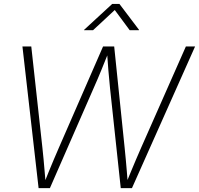

<svg xmlns="http://www.w3.org/2000/svg" viewBox="-20 -966 1022 986"><path d="M178.2 0 95.2 -727.5H140.6L197.8 -207Q201.2 -176.8 203.9 -146.7Q206.5 -116.7 209.2 -86.2Q211.9 -55.7 214.4 -24.9H206.5Q218.8 -55.7 231.2 -86.2Q243.7 -116.7 256.3 -146.7Q269 -176.8 282.2 -207L509.3 -727.5H566.4L620.1 -207Q623 -176.8 626 -146.7Q628.9 -116.7 631.3 -86.2Q633.8 -55.7 636.2 -24.9H627.9Q640.6 -55.7 653.1 -86.2Q665.5 -116.7 678.5 -146.7Q691.4 -176.8 704.6 -207L934.6 -727.5H981.9L657.7 0H600.1L544.9 -514.6Q540 -560.1 536.4 -606.9Q532.7 -653.8 529.3 -703.1H539.6Q520 -654.3 501 -607.4Q481.9 -560.5 461.4 -514.6L236.3 0ZM458 -811H411.6L412.1 -813L556.2 -945.8H593.3L693.8 -813L693.4 -811H646L569.3 -914.6Z"/></svg>

Font: Inter 24pt ExtraLight
Style: Italic
Weight: 250
Italic angle: -9.3988°
Version: Version 4.001;git-66647c0bb